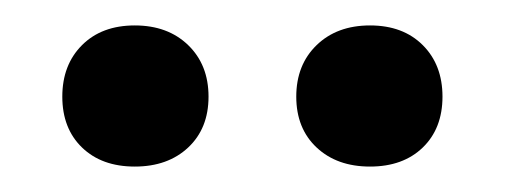

<svg xmlns="http://www.w3.org/2000/svg" viewBox="-20 -621 401 151"><path d="M128 -505Q112 -490 86 -490Q60 -490 44.5 -505Q29 -520 29 -545Q29 -570 44.5 -585.5Q60 -601 86 -601Q112 -601 128 -585.5Q144 -570 144 -545Q144 -520 128 -505ZM312.5 -505Q297 -490 271 -490Q245 -490 229 -505Q213 -520 213 -545Q213 -570 229 -585.5Q245 -601 271 -601Q297 -601 312.5 -585.5Q328 -570 328 -545Q328 -520 312.5 -505Z"/></svg>

Font: EauTestInfant Semibold
Style: Italic
Weight: 600
Italic angle: -12°
Designer: Christian Thalmann (Catharsis Fonts)
Version: Version 0.001;PS 000.001;hotconv 1.0.88;makeotf.lib2.5.64775